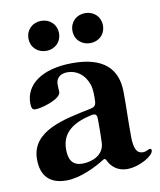

<svg xmlns="http://www.w3.org/2000/svg" viewBox="-76 -695 641 770"><g transform="rotate(-10 245.0 -310.0)"><path d="M133.5 14.2C188.9 14.2 256 -18.8 290.5 -41.2C293.3 -43 295.5 -44 297.6 -44C300.8 -44 302.9 -41.5 304.7 -37.6C317.5 -9.6 343.4 11.4 380.7 11.4C431.5 11.4 490.4 -24.1 490.4 -45.5C490.4 -49 488.6 -52.6 483.3 -52.6C478.7 -52.6 468.4 -44 454.5 -44C429.7 -44 418.7 -64.6 418.3 -114.3C418 -206 420.5 -223.4 419.7 -296.5C419 -388.1 366.5 -446 235.8 -445.3C111.2 -444.6 43.3 -391 43.3 -316.1C43.3 -295.1 48.3 -288.4 60.4 -288.4C84.5 -288.4 165.8 -311.4 165.8 -340.6C165.5 -348.7 164.1 -361.9 164.4 -371.4C164.4 -392.8 177.9 -412.6 210.9 -412.6C248.2 -412.6 280.9 -390.3 295.5 -346.6C301.8 -328.5 301.8 -300.1 300.8 -279.8C300.1 -262.8 294.4 -256 277.7 -252.5C165.1 -229.4 30.9 -205.3 30.9 -89.5C30.9 -22 65 14.2 133.5 14.2ZM81.3 -572.8C81.3 -536.6 108.3 -511.7 143.5 -511.7C178.6 -511.7 205.6 -536.6 205.6 -572.8C205.6 -608.7 178.6 -633.9 143.5 -633.9C108.3 -633.9 81.3 -608.7 81.3 -572.8ZM152.7 -109.4C152.7 -180.8 207 -211.3 276.3 -226.6C293 -229.8 299 -225.1 299.4 -208.1C300.1 -175.8 299.4 -143.1 298.3 -110.8C296.5 -61.1 248.6 -41.2 207.4 -41.2C157.7 -41.2 152.7 -81.7 152.7 -109.4ZM260.3 -572.8C260.3 -536.6 287.3 -511.7 322.4 -511.7C357.6 -511.7 384.6 -536.6 384.6 -572.8C384.6 -608.7 357.6 -633.9 322.4 -633.9C287.3 -633.9 260.3 -608.7 260.3 -572.8Z"/></g></svg>

Font: Margiela Serif Semibold
Style: Regular
Weight: 600
Designer: Andreas Faust, Stefan Endress
Version: Version 1.002;FEAKit 1.0